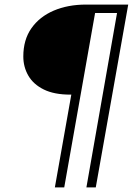

<svg xmlns="http://www.w3.org/2000/svg" viewBox="-20 -720 583 840"><path d="M220 100 292 -306H288Q217 -306 171.5 -328.5Q126 -351 104 -389Q82 -427 82 -473Q82 -546 117.5 -596.5Q153 -647 215 -673.5Q277 -700 357 -700H541L399 100H358L492 -663H396L261 100Z"/></svg>

Font: DM Sans 10pt ExtraLight
Style: Italic
Weight: 250
Italic angle: -10°
Version: Version 4.004;gftools[0.9.30]